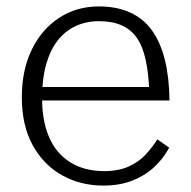

<svg xmlns="http://www.w3.org/2000/svg" viewBox="-20 -567 596 598"><path d="M111 -263Q111 -203 125.5 -159.5Q140 -116 166 -88.5Q192 -61 227 -47.5Q262 -34 303 -34Q349 -34 381 -48.5Q413 -63 434 -86Q455 -109 470 -133L507 -107Q488 -72 459 -45.5Q430 -19 391 -4Q352 11 302 11Q231 11 173.5 -21Q116 -53 82 -114.5Q48 -176 48 -264Q48 -348 78.5 -411.5Q109 -475 163.5 -511Q218 -547 288 -547Q344 -547 385.5 -528Q427 -509 453.5 -472Q480 -435 493.5 -380.5Q507 -326 508 -254H92V-296H464L445 -279Q443 -339 433.5 -381.5Q424 -424 405.5 -450Q387 -476 358 -488.5Q329 -501 288 -501Q248 -501 215 -485.5Q182 -470 159 -440Q136 -410 123.5 -365.5Q111 -321 111 -263Z"/></svg>

Font: Roboto Serif ExtraLight
Style: Regular
Weight: 250
Version: Version 1.007